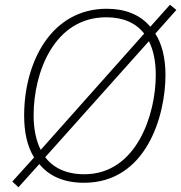

<svg xmlns="http://www.w3.org/2000/svg" viewBox="-20 -762 765 811"><path d="M58 29 146 -69C186 -20 247 10 335 10C597 10 679 -271 679 -446C679 -518 663 -579 636 -620L725 -720L698 -742L615 -649C572 -700 509 -725 431 -725C196 -725 82 -499 82 -274C82 -206 94 -145 124 -97L32 5ZM589 -620 152 -129C132 -168 122 -219 122 -275C122 -455 208 -689 429 -689C502 -689 555 -664 589 -620ZM336 -26C260 -26 205 -53 171 -98L609 -588C628 -551 638 -502 638 -445C638 -279 557 -26 336 -26Z"/></svg>

Font: Noto Sans ExtraLight
Style: Italic
Weight: 200
Italic angle: -12°
Designer: Monotype Design Team
Foundry: Monotype Imaging Inc.
Version: Version 2.013